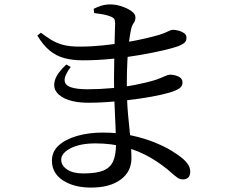

<svg xmlns="http://www.w3.org/2000/svg" viewBox="-20 -803 1040 869"><path d="M392 46Q315 46 265 13.5Q215 -19 215 -76Q215 -117 246 -145Q277 -173 329.5 -188Q382 -203 445 -203Q516 -203 575 -190Q634 -177 679.5 -158.5Q725 -140 756 -121Q787 -102 801 -90Q820 -75 830.5 -59.5Q841 -44 841 -26Q841 -8 832 0.5Q823 9 809 9Q794 9 783.5 1.5Q773 -6 758 -19Q715 -58 662 -89Q609 -120 546.5 -137Q484 -154 413 -154Q342 -154 299.5 -132Q257 -110 257 -80Q257 -54 283.5 -36Q310 -18 357 -18Q416 -18 447.5 -31Q479 -44 492 -73Q505 -102 505 -150Q505 -179 503 -225.5Q501 -272 498.5 -329Q496 -386 496 -447Q496 -484 497 -524.5Q498 -565 498.5 -601.5Q499 -638 500 -663.5Q501 -689 501 -697Q501 -712 496.5 -718Q492 -724 479 -729Q463 -735 446.5 -738Q430 -741 406 -744L404 -763Q419 -771 438 -777Q457 -783 479 -783Q504 -783 530 -774.5Q556 -766 574.5 -753Q593 -740 593 -725Q593 -709 585 -698.5Q577 -688 573 -669Q568 -646 563.5 -610Q559 -574 556.5 -526.5Q554 -479 554 -420Q554 -345 559.5 -285.5Q565 -226 570 -178Q575 -130 575 -88Q575 -26 526 10Q477 46 392 46ZM379 -338Q327 -338 290 -350.5Q253 -363 236 -386Q219 -409 229 -441Q239 -473 280 -511L300 -500Q271 -461 272.5 -439Q274 -417 301 -408Q328 -399 375 -399Q429 -399 485 -404Q541 -409 592.5 -419Q644 -429 686 -442Q713 -452 727 -458.5Q741 -465 749 -465Q770 -465 788 -456.5Q806 -448 806 -430Q806 -416 797 -407.5Q788 -399 773 -393Q752 -384 710.5 -374.5Q669 -365 614 -357Q559 -349 498.5 -343.5Q438 -338 379 -338ZM355 -530Q308 -530 271 -540Q234 -550 204.5 -574.5Q175 -599 149 -642L165 -655Q190 -636 213 -622Q236 -608 265.5 -600Q295 -592 341 -592Q392 -592 445.5 -597.5Q499 -603 549 -611.5Q599 -620 639.5 -629.5Q680 -639 703 -646Q727 -654 740.5 -661Q754 -668 763 -668Q775 -668 789.5 -664Q804 -660 814 -652.5Q824 -645 824 -632Q824 -616 814 -608.5Q804 -601 787 -594Q765 -586 720.5 -575.5Q676 -565 616 -554.5Q556 -544 489 -537Q422 -530 355 -530Z"/></svg>

Font: Noto Serif JP ExtraLight Medium
Style: Regular
Weight: 500
Version: Version 2.003-H1;hotconv 1.1.1;makeotfexe 2.6.0